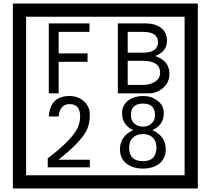

<svg xmlns="http://www.w3.org/2000/svg" viewBox="-20 -980 1195 1090"><path d="M1103 90H53V-960H1103ZM1028 15V-885H128V15ZM488 -799H313V-677H477V-629H313V-450H257V-847H488ZM942 -561Q942 -513 906.5 -481.5Q871 -450 823 -450H649V-847H808Q859 -847 891 -824Q928 -798 928 -749Q928 -686 860 -662Q942 -636 942 -561ZM877 -741Q877 -799 792 -799H705V-681H791Q877 -681 877 -741ZM889 -567Q889 -635 788 -635H705V-498H791Q828 -498 855 -513Q889 -532 889 -567ZM490 -30H251V-81Q372 -173 412 -238Q435 -276 435 -319Q435 -389 375 -389Q320 -389 313 -319H257Q265 -435 375 -435Q423 -435 456.5 -405Q490 -375 490 -327Q490 -271 466 -229Q428 -165 312 -73H490ZM921 -132Q921 -79 882 -49Q846 -23 792 -23Q737 -23 701 -49Q661 -79 661 -132Q661 -207 736 -241Q673 -271 673 -337Q673 -384 710 -411Q744 -435 792 -435Q839 -435 872 -410Q910 -383 910 -337Q910 -271 845 -241Q921 -207 921 -132ZM860 -326Q860 -392 792 -392Q723 -392 723 -326Q723 -297 742.5 -279Q762 -261 792 -261Q821 -261 840.5 -279Q860 -297 860 -326ZM868 -143Q868 -178 847.5 -198.5Q827 -219 792 -219Q756 -219 734.5 -198.5Q713 -178 713 -143Q713 -65 792 -65Q868 -65 868 -143Z"/></svg>

Font: Unicode BMP Fallback SIL
Style: Regular
Weight: 400
Foundry: NRSI, SIL International
Version: Version 5.1 Based on Unicode 5.1